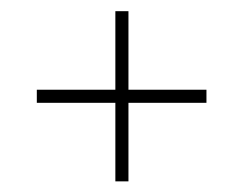

<svg xmlns="http://www.w3.org/2000/svg" viewBox="-20 -458 446 352"><path d="M191.5 -125.5V-437.5H215.5V-125.5ZM47.5 -269.5V-293.5H358.5V-269.5Z"/></svg>

Font: Imbue 48pt
Style: Regular
Weight: 400
Designer: Tyler Finck
Foundry: Etcetera Type Company
Version: Version 1.102